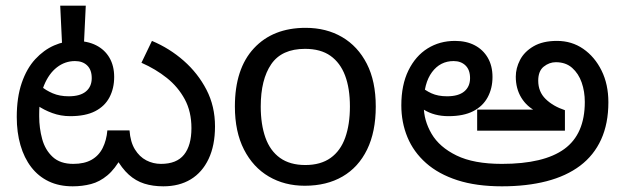

<svg xmlns="http://www.w3.org/2000/svg" viewBox="-20 -644 2197 676"><path d="M555 12Q518 12 488 2.5Q458 -7 433.5 -29Q409 -51 387 -90L408 -91Q385 -49 358 -26.5Q331 -4 300.5 4Q270 12 236 12Q188 12 151.5 -5.5Q115 -23 90 -55.5Q65 -88 52 -133Q39 -178 39 -232Q39 -301 56.5 -352Q74 -403 104 -435.5Q134 -468 170.5 -484Q207 -500 245 -500Q288 -500 318.5 -484.5Q349 -469 365.5 -440.5Q382 -412 382 -373Q382 -333 365.5 -301.5Q349 -270 315 -252.5Q281 -235 227 -235Q194 -235 164 -246Q134 -257 111.5 -273Q89 -289 76 -304L100 -366Q108 -355 124.5 -340.5Q141 -326 165.5 -315.5Q190 -305 222 -305Q262 -305 282.5 -322Q303 -339 303 -369Q303 -398 287 -413.5Q271 -429 244 -429Q209 -429 180.5 -407Q152 -385 135 -343.5Q118 -302 118 -242V-234Q118 -193 128.5 -154.5Q139 -116 165.5 -91.5Q192 -67 238 -67Q277 -67 302.5 -81.5Q328 -96 341.5 -123Q355 -150 358 -185H436Q439 -144 455 -118Q471 -92 495 -79.5Q519 -67 547 -67Q602 -67 628 -99.5Q654 -132 654 -193Q654 -251 630.5 -294.5Q607 -338 567.5 -369.5Q528 -401 478 -423L515 -500Q577 -474 627 -430Q677 -386 707 -328Q737 -270 737 -199Q737 -132 714.5 -84.5Q692 -37 651.5 -12.5Q611 12 555 12ZM282 -624 275 -478H199L192 -624Z M1303 -269Q1303 -180 1272.5 -117.5Q1242 -55 1186 -22.5Q1130 10 1053 10Q982 10 926.5 -22.5Q871 -55 839 -117.5Q807 -180 807 -269Q807 -402 874 -474Q941 -546 1056 -546Q1129 -546 1184.5 -513.5Q1240 -481 1271.5 -419.5Q1303 -358 1303 -269ZM898 -269Q898 -206 914.5 -159.5Q931 -113 966 -88Q1001 -63 1055 -63Q1109 -63 1144 -88Q1179 -113 1195.5 -159.5Q1212 -206 1212 -269Q1212 -333 1195 -378Q1178 -423 1143.5 -447.5Q1109 -472 1054 -472Q972 -472 935 -418Q898 -364 898 -269Z M1747 12Q1657 12 1590.5 -9.5Q1524 -31 1480 -70Q1436 -109 1414.5 -161Q1393 -213 1393 -273Q1393 -345 1418 -396Q1443 -447 1485.5 -473.5Q1528 -500 1582 -500Q1622 -500 1651.5 -484.5Q1681 -469 1697.5 -440.5Q1714 -412 1714 -373Q1714 -333 1697 -301.5Q1680 -270 1646 -252.5Q1612 -235 1559 -235Q1509 -235 1472 -258Q1435 -281 1415 -304L1439 -366Q1447 -355 1461.5 -340.5Q1476 -326 1499 -315.5Q1522 -305 1554 -305Q1594 -305 1614.5 -322Q1635 -339 1635 -369Q1635 -398 1619 -413.5Q1603 -429 1577 -429Q1530 -429 1501 -390Q1472 -351 1472 -280V-271Q1472 -220 1499.5 -173Q1527 -126 1587.5 -96.5Q1648 -67 1747 -67Q1895 -67 1967 -119.5Q2039 -172 2039 -285Q2039 -322 2028 -353.5Q2017 -385 1994.5 -405Q1972 -425 1937 -425Q1914 -425 1894.5 -409.5Q1875 -394 1875 -360Q1875 -321 1901 -295.5Q1927 -270 1969 -256V-184H1660V-258H1879L1870 -251Q1835 -268 1815.5 -300Q1796 -332 1796 -374Q1796 -404 1811 -433Q1826 -462 1858.5 -481Q1891 -500 1941 -500Q1993 -500 2033.5 -472Q2074 -444 2098 -395.5Q2122 -347 2122 -284Q2122 -209 2096.5 -153Q2071 -97 2022.5 -60.5Q1974 -24 1904.5 -6Q1835 12 1747 12Z"/></svg>

Font: ltelugu05
Style: Book
Weight: 400
Designer: Jelle Bosma - Monotype Design Team
Foundry: Monotype Imaging Inc.
Version: Version 2.003